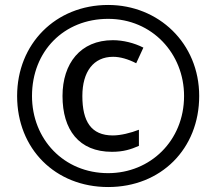

<svg xmlns="http://www.w3.org/2000/svg" viewBox="-20 -744 872 774"><path d="M416 10C629 10 783 -144 783 -357C783 -570 619 -724 416 -724C204 -724 49 -567 49 -357C49 -144 203 10 416 10ZM416 -46C237 -46 109 -183 109 -357C109 -538 238 -668 416 -668C593 -668 722 -528 722 -357C722 -176 585 -46 416 -46ZM431 -132C478 -132 508 -142 540 -156V-221C507 -208 466 -198 435 -198C347 -198 312 -255 312 -357C312 -455 357 -515 436 -515C464 -515 496 -506 529 -489L558 -552C521 -571 476 -582 435 -582C304 -582 232 -488 232 -357C232 -221 298 -132 431 -132Z"/></svg>

Font: Noto Sans Gujarati Medium
Style: Regular
Weight: 500
Designer: Jelle Bosma - Monotype Design Team, Universal Thirst
Foundry: Monotype Imaging Inc.
Version: Version 2.106